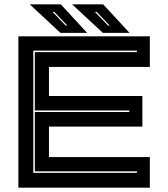

<svg xmlns="http://www.w3.org/2000/svg" viewBox="-20 -868 778 888"><path d="M65 0V-700H673V-558.5H206.5V-424H638.5V-282.5H206.5V-141.5H673V0ZM134 -68.5H613V-75.5H141V-350H578V-357H141V-627H613V-634H134ZM579 -716H455.5L313.5 -848H457ZM487 -750 427 -813H419L479.5 -750ZM383 -716H259.5L117.5 -848H261ZM291 -750 231 -813H223L283.5 -750Z"/></svg>

Font: Tourney Expanded ExtraBold
Style: Regular
Weight: 800
Width: 7
Designer: Tyler Finck
Foundry: Etcetera Type Co
Version: Version 1.010; ttfautohint (v1.8.3)